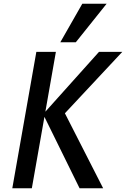

<svg xmlns="http://www.w3.org/2000/svg" viewBox="-20 -1002 671 1022"><path d="M216.5 -380 149.5 0H45.5L173.5 -726H277.5L221.5 -407.5L507 -726H631L325.5 -399L529 0H403.5ZM301 -777 418 -982H547.5L383.5 -777Z"/></svg>

Font: JuliaMono MediumItalic
Style: Regular
Weight: 500
Italic angle: -9°
Monospace: yes
Designer: cormullion
Foundry: corm
Version: Version 0.049; ttfautohint (v1.8.4)